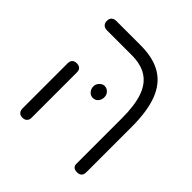

<svg xmlns="http://www.w3.org/2000/svg" viewBox="-161 -705 840 840"><g transform="rotate(45 259.0 -285.0)"><path d="M437 10Q428 10 421.5 7.5Q415 5 411.5 -0.5Q408 -6 408 -13V-298Q408 -375 391 -424.5Q374 -474 337.5 -498Q301 -522 243 -522H90Q80 -522 73.5 -525.5Q67 -529 63.5 -535.5Q60 -542 60 -551Q60 -561 63.5 -567Q67 -573 73.5 -576.5Q80 -580 89 -580H240Q319 -580 368.5 -550Q418 -520 441.5 -458.5Q465 -397 465 -301V-20Q465 -10 462 -3.5Q459 3 452.5 6.5Q446 10 437 10ZM98 10Q89 10 83 6.5Q77 3 73.5 -3.5Q70 -10 70 -19V-299Q70 -308 73.5 -314.5Q77 -321 83.5 -324Q90 -327 99 -327Q108 -327 114.5 -323.5Q121 -320 124 -314Q127 -308 127 -298V-18Q127 -9 123.5 -3Q120 3 114 6.5Q108 10 98 10ZM255 -269Q241 -269 231 -280Q221 -291 221 -307Q221 -321 231.5 -332Q242 -343 255 -343Q269 -343 279 -332.5Q289 -322 289 -307Q289 -291 279.5 -280Q270 -269 255 -269Z"/></g></svg>

Font: Fredoka SemiCondensed Light
Style: Regular
Weight: 300
Width: 4
Designer: Ben Nathan
Foundry: Milena B. Brandão, Ben Nathan
Version: Version 2.001